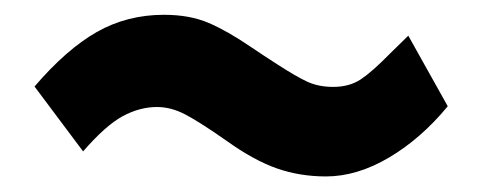

<svg xmlns="http://www.w3.org/2000/svg" viewBox="-20 -402 640 253"><path d="M278.5 -216.5Q243.5 -241 224.5 -251Q205.5 -261 187 -261Q164 -261 141.5 -248.8Q119 -236.5 89.5 -202.5L25.5 -288Q67.5 -337 107.5 -359.8Q147.5 -382.5 196 -382.5Q230 -382.5 255 -371.8Q280 -361 310 -340.5L328 -328.5L346.5 -316.5Q370.5 -301 385.2 -294.2Q400 -287.5 419 -287.5Q440.5 -287.5 455.5 -297.5Q470.5 -307.5 493.5 -331L518 -355L570 -262Q535 -219.5 492.8 -194.5Q450.5 -169.5 409.5 -169.5Q375 -169.5 344.5 -180.2Q314 -191 278.5 -216.5Z"/></svg>

Font: JuliaMono SemiBold
Style: Regular
Weight: 600
Monospace: yes
Designer: cormullion
Foundry: corm
Version: Version 0.055; ttfautohint (v1.8.4)